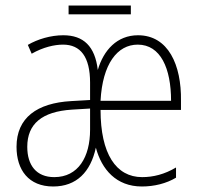

<svg xmlns="http://www.w3.org/2000/svg" viewBox="-20 -667 727 697"><path d="M455 -647H229V-615H455ZM481 -539C405 -539 356 -485 335 -413C325 -499 283 -539 210 -539C164 -539 117 -525 81 -504L95 -472C137 -496 178 -505 209 -505C272 -505 307 -461 307 -367V-304L238 -300C115 -293 40 -240 40 -134C40 -50 84 10 173 10C258 10 309 -43 328 -131C349 -52 402 10 495 10C540 10 584 -1 619 -22V-59C577 -34 536 -24 496 -24C401 -24 345 -109 345 -268H637V-301C639 -431 591 -539 481 -539ZM480 -505C563 -505 601 -419 601 -301H345C352 -435 406 -505 480 -505ZM241 -269 307 -273V-196C307 -97 264 -24 177 -24C112 -24 79 -67 79 -134C79 -217 132 -262 241 -269Z"/></svg>

Font: Noto Sans Condensed ExtraLight
Style: Regular
Weight: 200
Width: 3
Designer: Monotype Design Team
Foundry: Monotype Imaging Inc.
Version: Version 2.013